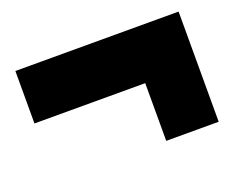

<svg xmlns="http://www.w3.org/2000/svg" viewBox="-72 -664 763 619"><g transform="rotate(-20 310.0 -355.0)"><path d="M405 -166V-364H25V-544H585V-166Z"/></g></svg>

Font: Bounded
Style: Regular
Weight: 900
Designer: Vlad Churkin
Version: Version 1.0